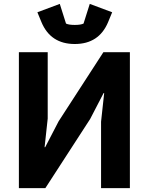

<svg xmlns="http://www.w3.org/2000/svg" viewBox="-20 -966 764 986"><path d="M193 -852 172 -903 287 -946 319 -845Q333 -838 364 -838Q395 -838 409 -845L441 -946L556 -903L535 -852Q488 -740 364 -740Q240 -740 193 -852ZM77 0V-698H225V-357L209 -210H212L281 -343L511 -698H647V0H499V-341L515 -488H512L443 -355L213 0Z"/></svg>

Font: Aneliza
Style: Bold
Weight: 700
Designer: Mike Abbink, Paul van der Laan, Pieter van Rosmalen
Foundry: Bold Monday
Version: Version 3.0